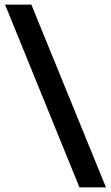

<svg xmlns="http://www.w3.org/2000/svg" viewBox="-20 -693 483 836"><path d="M441.5 123H326L2 -673H116.5Z"/></svg>

Font: Anek Gujarati SemiBold
Style: Regular
Weight: 600
Designer: Mrunmayee Ghaisas (Gujarati), Yesha Goshar (Latin)
Foundry: Ek Type
Version: Version 1.003